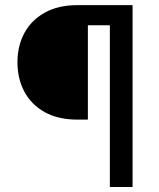

<svg xmlns="http://www.w3.org/2000/svg" viewBox="-20 -748 636 768"><path d="M506.3 -647H331.5V-269.5H290.5Q212.9 -269.5 159.2 -299.3Q105.5 -329.1 77.6 -381.1Q49.8 -433.1 49.8 -499Q49.8 -564.5 77.6 -616Q105.5 -667.5 159.2 -697.5Q212.9 -727.5 290.5 -727.5H506.3ZM419.4 0V-727.5H510.3V0Z"/></svg>

Font: Inter 17pt
Style: Regular
Weight: 400
Version: Version 4.001;git-66647c0bb